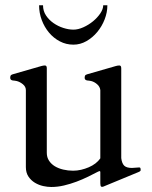

<svg xmlns="http://www.w3.org/2000/svg" viewBox="-20 -708 588 743"><path d="M44.4 -394.5Q41 -395.5 36.9 -395.8Q32.7 -396 28.8 -396.7Q24.9 -397.5 22.2 -399.7Q19.5 -401.9 19.5 -407.2Q19.5 -411.6 21 -415Q22.5 -418.5 28.8 -420.4L140.6 -452.6Q144 -453.6 147.5 -454.1Q150.9 -454.6 153.8 -454.6Q161.1 -454.6 161.1 -444.3V-116.7Q161.1 -99.1 169.7 -86.2Q178.2 -73.2 192.1 -64.7Q206.1 -56.2 224.6 -51.8Q243.2 -47.4 262.7 -47.4Q278.3 -47.4 293.9 -51Q309.6 -54.7 323.7 -60.8Q337.9 -66.9 349.4 -75.7Q360.8 -84.5 368.2 -95.2V-359.4Q366.7 -372.6 355.7 -382.1Q344.7 -391.6 332.5 -394.5Q329.1 -395.5 325 -395.8Q320.8 -396 316.9 -396.7Q313 -397.5 310.3 -399.7Q307.6 -401.9 307.6 -407.2Q307.6 -411.6 309.1 -415Q310.5 -418.5 316.9 -420.4L428.7 -452.6Q432.1 -453.6 435.5 -454.1Q439 -454.6 441.9 -454.6Q445.3 -454.6 447.3 -452.1Q449.2 -449.7 449.2 -442.9V-96.2Q451.7 -75.7 460.7 -66.9Q469.7 -58.1 490.7 -58.1L519 -60.1Q522.9 -60.1 523.7 -56.4Q524.4 -52.7 524.4 -49.8Q524.4 -48.3 522.9 -46.4Q521.5 -44.4 515.6 -42L385.7 11.7Q384.8 12.7 380.6 13.9Q376.5 15.1 375.5 15.1Q370.1 15.1 369.1 10Q368.2 4.9 368.2 1V-43Q367.2 -45.4 366.9 -45.7Q366.7 -45.9 365.7 -45.9Q364.3 -45.9 363 -45.2Q361.8 -44.4 358.9 -43.5Q342.3 -34.7 320.8 -24.2Q299.3 -13.7 275.9 -4.9Q252.4 3.9 227.5 9.8Q202.6 15.6 178.2 15.6Q164.1 15.6 147.2 12Q130.4 8.3 115.2 -0.7Q100.1 -9.8 90.1 -24.7Q80.1 -39.6 80.1 -61.5V-359.4Q80.1 -372.6 68.4 -382.1Q56.6 -391.6 44.4 -394.5ZM264.2 -535.2Q235.8 -535.2 211.7 -547.9Q187.5 -560.5 169.7 -581.8Q151.9 -603 141.6 -630.4Q131.3 -657.7 131.3 -687.5H146.5Q146.5 -665.5 158 -648.2Q169.4 -630.9 187 -618.7Q204.6 -606.4 225.1 -599.9Q245.6 -593.3 264.2 -593.3Q282.2 -593.3 302.7 -602.5Q323.2 -611.8 340.1 -625.7Q356.9 -639.6 368.2 -656.2Q379.4 -672.9 379.4 -687.5H395.5Q395.5 -660.2 385 -633.1Q374.5 -606 356.4 -584.2Q338.4 -562.5 314.5 -548.8Q290.5 -535.2 264.2 -535.2Z"/></svg>

Font: Kurinto Book Core
Style: Regular
Weight: 400
Designer: Kurinto was developed by Clint Goss from a range of fonts that are compatible with the SIL Open Font License Version 1.1
Foundry: Clinton F. Goss
Version: Version 2.196; July 25, 2020